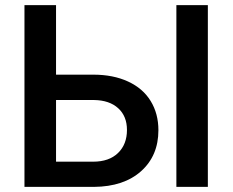

<svg xmlns="http://www.w3.org/2000/svg" viewBox="-20 -731 912 751"><path d="M199.2 -439V-710.9H75.7V0H347.7Q464.4 -1 532 -61.5Q599.6 -122.1 599.6 -221.7Q599.6 -286.6 569.3 -335.9Q539.1 -385.3 481 -412.1Q422.9 -439 344.7 -439ZM793 0V-710.9H669.9V0ZM199.2 -339.8H347.7Q408.2 -338.9 442.4 -307.6Q476.6 -276.4 476.6 -222.7Q476.6 -166.5 441.7 -132.6Q406.7 -98.6 344.2 -98.6H199.2Z"/></svg>

Font: FAU Chimera Medium
Style: Regular
Weight: 500
Version: Version 1.002;hotconv 1.0.117;makeotfexe 2.5.65602